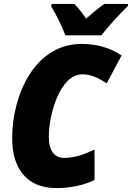

<svg xmlns="http://www.w3.org/2000/svg" viewBox="-20 -949 673 979"><path d="M313 -769H497C528 -809 591 -880 632 -918L633 -929H512C483 -909 452 -883 419 -854C403 -878 377 -912 359 -929H243L241 -916C267 -875 297 -813 313 -769ZM267 10C332 10 401 -2 462 -31V-186C406 -160 359 -144 308 -144C258 -144 229 -178 229 -253C229 -370 288 -570 399 -570C440 -570 477 -555 524 -524L600 -666C541 -706 473 -725 395 -725C159 -725 42 -468 42 -243C42 -91 116 10 267 10Z"/></svg>

Font: Noto Sans UI SemiCondensed Black
Style: Italic
Weight: 900
Width: 4
Italic angle: -372°
Designer: Monotype Design Team
Foundry: Monotype Imaging Inc.
Version: Version 1.901